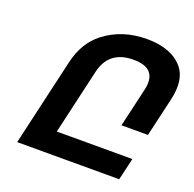

<svg xmlns="http://www.w3.org/2000/svg" viewBox="-131 -887 1033 1022"><g transform="rotate(20 385.5 -376.0)"><path d="M738 -674Q789 -611 762 -494L711 -274H561L612 -494Q642 -624 503 -624Q364 -624 334 -494L249 -125H677L648 0H70L184 -494Q211 -611 292 -674Q393 -752 533 -752Q673 -752 738 -674Z"/></g></svg>

Font: Miedinger
Style: Bold-Italic
Weight: 700
Italic angle: -13°
Version: Version 001.000